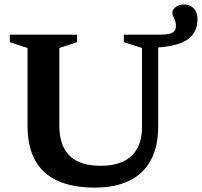

<svg xmlns="http://www.w3.org/2000/svg" viewBox="-20 -840 917 872"><path d="M779 -721.5Q779 -736.5 775 -747.2Q771 -758 766.8 -766.2Q762.5 -774.5 762.5 -781.5Q763 -797.5 778.5 -808.5Q794 -819.5 815 -819.5Q842.5 -819.5 859.8 -802.2Q877 -785 877 -751.5Q877 -716 859.5 -688.8Q842 -661.5 802.8 -645.2Q763.5 -629 698.5 -624.5V-266.5Q698.5 -175 665.2 -113Q632 -51 568 -19.5Q504 12 411 12Q310.5 12 242.5 -18.5Q174.5 -49 139.8 -111.5Q105 -174 105 -269V-622L24.5 -648.5V-682.5H330V-648.5L249.5 -622V-270.5Q249.5 -208.5 270.5 -167.8Q291.5 -127 333.2 -107Q375 -87 437.5 -87Q498.5 -87 540.2 -107Q582 -127 603.5 -166.2Q625 -205.5 625 -264V-622L542.5 -648.5V-682.5H705.5Q735.5 -682.5 751.2 -687Q767 -691.5 773 -700.2Q779 -709 779 -721.5Z"/></svg>

Font: Newsreader SemiBold
Style: Regular
Weight: 600
Designer: Hugues Gentile
Foundry: Production Type
Version: Version 1.003